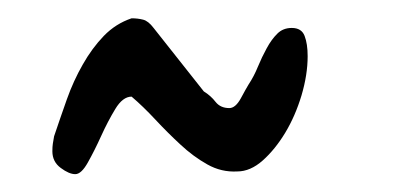

<svg xmlns="http://www.w3.org/2000/svg" viewBox="-20 -658 438 213"><path d="M38.1 -490.2Q38.1 -495.1 38.6 -498.5Q39.1 -502 40 -506.8Q46.9 -527.3 54.2 -547.9Q61.5 -568.4 71.8 -586.4Q82 -604.5 95.2 -618.2Q108.4 -631.8 126 -637.7Q132.8 -637.7 138.7 -636.2Q144.5 -634.8 150.4 -627L206.1 -556.6Q213.9 -551.8 219.2 -544.9Q224.6 -538.1 234.4 -538.1Q241.2 -538.1 247.1 -548.8Q252.9 -559.6 255.9 -564.5Q261.7 -573.2 266.1 -584Q270.5 -594.7 275.9 -604.5Q281.2 -614.3 287.6 -620.6Q293.9 -627 303.7 -627Q314.5 -627 317.9 -618.2Q321.3 -609.4 321.3 -595.7Q321.3 -575.2 314.5 -552.2Q307.6 -529.3 296.4 -510.7Q285.2 -492.2 271.5 -480Q257.8 -467.8 243.2 -467.8Q225.6 -466.8 210 -475.6Q194.3 -484.4 180.2 -497.6Q166 -510.7 152.3 -525.4Q138.7 -540 126 -550.8Q116.2 -550.8 107.9 -537.1Q99.6 -523.4 92.3 -507.3Q85 -491.2 77.6 -478Q70.3 -464.8 63.5 -464.8Q56.6 -464.8 47.4 -471.7Q38.1 -478.5 38.1 -490.2Z"/></svg>

Font: Covered By Your Grace
Style: Regular
Weight: 400
Designer: Kimberly Geswein
Foundry: Kimberly Geswein
Version: Version 1.0